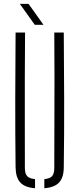

<svg xmlns="http://www.w3.org/2000/svg" viewBox="-20 -968 410 992"><path d="M60.5 -103Q58.5 -280 58.8 -451.8Q59 -623.5 60.5 -800H109.5Q108.5 -682 108.2 -566.2Q108 -450.5 108.2 -335Q108.5 -219.5 108.5 -101.5Q108.5 -71.5 119.8 -58.5Q131 -45.5 161 -42.5V4.5Q108.5 0.5 85 -25Q61.5 -50.5 60.5 -103ZM209 4.5V-42.5Q239 -45.5 249.8 -58.5Q260.5 -71.5 260.5 -101.5Q260.5 -219.5 261 -335Q261.5 -450.5 261.5 -566.2Q261.5 -682 260.5 -800H309.5Q311 -623.5 311.5 -451.8Q312 -280 309.5 -103Q309 -50.5 285.2 -25Q261.5 0.5 209 4.5ZM159.5 -840 82.5 -948H127.5L204.5 -840Z"/></svg>

Font: Big Shoulders Stencil Text ExtraLight
Style: Regular
Weight: 250
Version: Version 2.001